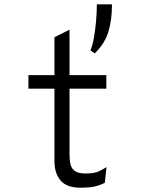

<svg xmlns="http://www.w3.org/2000/svg" viewBox="-20 -860 656 892"><path d="M354 12Q289 12 261 -22Q233 -56 233 -110V-448H112V-511H233V-687L303 -722V-511H474V-448H303V-140Q303 -115.5 307.8 -96Q312.5 -76.5 328.5 -65.2Q344.5 -54 378 -54Q418 -54 439.5 -64.2Q461 -74.5 475 -84L467 -11Q447.5 -0.5 423 5.8Q398.5 12 354 12ZM420 -612 400 -626Q409 -645.5 415.8 -682Q422.5 -718.5 426.2 -760.8Q430 -803 430 -840H500V-832Q500 -771.5 484.5 -715.8Q469 -660 420 -612Z"/></svg>

Font: Overpass Mono Light Light
Style: Regular
Weight: 300
Monospace: yes
Version: Version 4.000